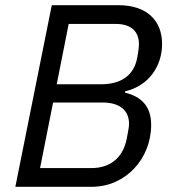

<svg xmlns="http://www.w3.org/2000/svg" viewBox="-20 -718 667 738"><path d="M39 0H333C463 0 561 -108 561 -238C561 -310 523 -347 460 -362L461 -367C552 -388 603 -464 603 -549C603 -640 543 -698 436 -698H179ZM134 -72 184 -324H374C440 -324 476 -294 476 -242C476 -233 474 -219 467 -184C452 -109 401 -72 332 -72ZM198 -394 244 -626H425C484 -626 514 -597 514 -549C514 -540 513 -524 507 -494C493 -424 441 -394 367 -394Z"/></svg>

Font: LVC Sans
Style: Italic
Weight: 400
Italic angle: -11.31°
Designer: Mike Abbink, Paul van der Laan, Pieter van Rosmalen
Foundry: Bold Monday
Version: Version 3.0